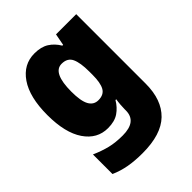

<svg xmlns="http://www.w3.org/2000/svg" viewBox="-224 -685 1048 1048"><g transform="rotate(-45 299.5 -161.5)"><path d="M226 -563Q277 -563 309.5 -542.5Q342 -522 364 -485H370L383 -553H539V-17Q539 108 471 174Q403 240 259 240Q199 240 152 231.5Q105 223 62 204V53Q110 74 152.5 84.5Q195 95 250 95Q359 95 359 10V1Q359 -13 360.5 -32.5Q362 -52 365 -70H359Q338 -34 306 -12Q274 10 222 10Q139 10 88.5 -64Q38 -138 38 -275Q38 -413 89.5 -488Q141 -563 226 -563ZM291 -418Q221 -418 221 -272Q221 -200 239 -167.5Q257 -135 293 -135Q335 -135 351.5 -164.5Q368 -194 368 -256V-281Q368 -349 352 -383.5Q336 -418 291 -418Z"/></g></svg>

Font: Noto Sans SemiCondensed Black
Style: Regular
Weight: 900
Width: 4
Designer: Monotype Design Team
Foundry: Monotype Imaging Inc.
Version: Version 2.013; ttfautohint (v1.8.4.7-5d5b)